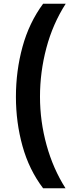

<svg xmlns="http://www.w3.org/2000/svg" viewBox="-20 -852 426 1037"><path d="M213 165Q137 65 101.5 -63Q66 -191 66 -329Q66 -469 101.5 -599Q137 -729 213 -832H335Q265 -723 230.5 -593Q196 -463 196 -330Q196 -197 231.5 -68.5Q267 60 334 165Z"/></svg>

Font: Noto Sans Devanagari UI
Style: Bold
Weight: 700
Designer: Jelle Bosma - Monotype Design Team
Foundry: Monotype Imaging Inc.
Version: Version 2.004; ttfautohint (v1.8.4.7-5d5b)